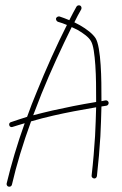

<svg xmlns="http://www.w3.org/2000/svg" viewBox="-20 -647 459 723"><path d="M5 44C4 49 7 55 13 56C18 57 24 54 25 48C42 -26 67 -108 97 -190C124 -198 152 -205 182 -212C230 -223 283 -233 342 -243C341 -208 340 -172 338 -135C335 -88 331 -38 325 14C324 19 328 24 334 25C339 26 344 22 345 16C351 -37 355 -86 358 -134C360 -172 361 -210 362 -246C368 -247 374 -248 381 -249C386 -250 390 -255 389 -261C388 -266 383 -270 377 -269C372 -268 367 -267 362 -266V-271C362 -310 362 -359 359 -402C356 -448 350 -487 340 -503C329 -520 307 -537 281 -552C274 -556 267 -559 260 -563C268 -580 277 -596 286 -612C288 -617 287 -623 282 -626C277 -628 271 -627 268 -622C259 -606 250 -589 241 -571C228 -577 215 -581 204 -585C199 -586 193 -583 191 -578C190 -573 193 -567 198 -565C209 -562 220 -558 232 -553C193 -476 154 -389 118 -300C105 -269 93 -238 82 -207C61 -200 40 -194 21 -187C16 -186 13 -180 15 -175C16 -170 22 -167 27 -169C42 -174 57 -178 73 -183C45 -105 22 -27 5 44ZM136 -293C172 -382 212 -468 250 -545C257 -542 264 -538 271 -535C294 -522 314 -507 322 -493C332 -477 336 -442 339 -401C342 -358 342 -310 342 -271C342 -268 342 -266 342 -263C281 -253 227 -242 178 -231C152 -225 128 -219 105 -213C115 -240 126 -266 136 -293Z"/></svg>

Font: Mistral SingleLine OTF-SVG Regular
Style: Regular
Weight: 300
Designer: François Chastanet, Élisa Garzelli, Anais Alves, Morgane Autin
Foundry: institut supérieur des arts et du design Toulouse / isdaT
Version: Version 1.000;hotconv 1.0.117;makeotfexe 2.5.65602 DEVELOPME